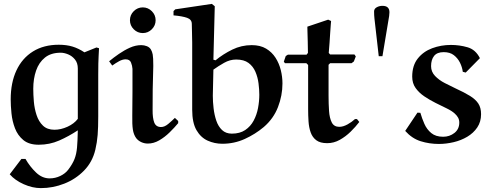

<svg xmlns="http://www.w3.org/2000/svg" viewBox="-20 -725 2514 987"><path d="M485 -127Q485 -70 482 -31.5Q479 7 470 45Q455 108 412 152Q369 196 310.5 219Q252 242 190 242Q147 242 102 222Q57 202 30 171L90 92H111Q134 132 165.5 162Q197 192 235 192Q264 192 290 179.5Q316 167 331 147Q353 118 363 92.5Q373 67 376 33Q379 -1 380 -55Q333 -24 284 -2.5Q235 19 179 19Q129 19 100 -5Q71 -29 57 -65.5Q43 -102 39 -142Q35 -182 35 -214Q35 -300 64.5 -363Q94 -426 149.5 -460.5Q205 -495 282 -495Q322 -495 353 -485.5Q384 -476 414 -456L476 -481L489 -477Q488 -455 487 -437.5Q486 -420 485.5 -398Q485 -376 485 -342.5Q485 -309 485 -257Q485 -205 485 -127ZM380 -114V-373Q380 -401 365.5 -419Q351 -437 330.5 -445.5Q310 -454 292 -454Q242 -454 211 -429Q180 -404 165.5 -362Q151 -320 151 -269Q151 -239 154 -203Q157 -167 168 -133.5Q179 -100 201 -79Q223 -58 260 -58Q293 -58 327 -73.5Q361 -89 380 -114Z M648 -621Q648 -648 667.5 -667.5Q687 -687 714 -687Q741 -687 760.5 -667.5Q780 -648 780 -621Q780 -594 760.5 -574.5Q741 -555 714 -555Q687 -555 667.5 -574.5Q648 -594 648 -621ZM879 -119 896 -103V-92Q877 -69 852 -44.5Q827 -20 798.5 -3.5Q770 13 740 13Q722 13 706 5.5Q690 -2 680 -15Q667 -33 663 -59Q659 -85 660 -131.5Q661 -178 661 -254V-371Q660 -387 653.5 -403.5Q647 -420 626 -420Q610 -420 592.5 -410.5Q575 -401 557 -388L541 -410Q564 -429 591.5 -448Q619 -467 648 -480Q677 -493 706 -493Q721 -493 735 -487.5Q749 -482 756 -470Q762 -460 765 -445Q768 -430 768 -386Q768 -356 766.5 -325.5Q765 -295 765 -265Q765 -204 764.5 -161Q764 -118 773 -95Q782 -72 808 -72Q826 -72 845 -88Q864 -104 879 -119Z M1069 -705 1084 -693 1077 -418 1088 -415Q1127 -447 1174 -470Q1221 -493 1274 -493Q1318 -493 1348 -475Q1378 -457 1396.5 -428Q1415 -399 1423.5 -364.5Q1432 -330 1432 -296Q1432 -234 1409 -174.5Q1386 -115 1336 -72Q1292 -35 1238 -10.5Q1184 14 1123 14Q1083 14 1047.5 -2Q1012 -18 990 -56Q968 -94 968 -161V-507Q968 -536 967 -558Q966 -580 966 -602Q966 -625 941.5 -633.5Q917 -642 872 -646V-668L881 -677ZM1077 -367 1074 -233Q1074 -202 1078 -168Q1082 -134 1092 -104.5Q1102 -75 1121.5 -56.5Q1141 -38 1172 -38Q1213 -38 1240.5 -56.5Q1268 -75 1284 -105Q1300 -135 1306.5 -170Q1313 -205 1313 -238Q1313 -265 1309 -296.5Q1305 -328 1293 -356Q1281 -384 1257.5 -401.5Q1234 -419 1194 -419Q1162 -419 1132 -402Q1102 -385 1077 -367Z M1560 -588 1667 -624 1682 -617Q1682 -617 1680.5 -600Q1679 -583 1677.5 -557.5Q1676 -532 1674 -504Q1672 -476 1670 -453L1677 -445H1802L1809 -435L1799 -409L1787 -400H1677L1669 -392V-233Q1669 -191 1671.5 -154.5Q1674 -118 1685.5 -95.5Q1697 -73 1724 -73Q1744 -73 1766.5 -85.5Q1789 -98 1805 -113H1815L1827 -98Q1808 -73 1782.5 -48Q1757 -23 1726.5 -6Q1696 11 1662 11Q1626 11 1606 -4Q1586 -19 1577 -44.5Q1568 -70 1566 -101Q1564 -132 1564 -163V-391L1555 -400H1445L1439 -408L1449 -437L1460 -444H1556L1563 -453Q1563 -479 1562 -510.5Q1561 -542 1560.5 -565Q1560 -588 1560 -588Z M1946 -436H1927L1905 -629Q1904 -638 1903.5 -647Q1903 -656 1903 -666Q1903 -680 1916.5 -687.5Q1930 -695 1946 -695Q1982 -695 1982 -662Q1982 -654 1980.5 -643Q1979 -632 1977 -622Z M2447 -426 2374 -352 2359 -356Q2356 -380 2344.5 -403Q2333 -426 2313 -441.5Q2293 -457 2261 -457Q2227 -457 2211.5 -437.5Q2196 -418 2196 -385Q2196 -356 2216.5 -334.5Q2237 -313 2266.5 -298Q2296 -283 2321 -271Q2367 -250 2396 -232Q2425 -214 2439 -192.5Q2453 -171 2453 -138Q2453 -99 2433.5 -70Q2414 -41 2382 -22Q2350 -3 2311.5 6Q2273 15 2236 15Q2187 15 2142.5 1Q2098 -13 2063 -52L2126 -146L2141 -145Q2149 -117 2161.5 -88.5Q2174 -60 2197 -41Q2220 -22 2258 -22Q2291 -22 2316 -41.5Q2341 -61 2341 -95Q2341 -109 2335 -120Q2329 -131 2318 -141Q2303 -155 2276 -168Q2249 -181 2219 -196Q2189 -211 2161.5 -229.5Q2134 -248 2116.5 -272.5Q2099 -297 2099 -331Q2099 -388 2127.5 -424Q2156 -460 2201.5 -477Q2247 -494 2298 -494Q2342 -494 2383.5 -482Q2425 -470 2447 -426Z"/></svg>

Font: Aref Ruqaa Ink
Style: Bold
Weight: 700
Designer: Abdullah Aref
Version: Version 1.005